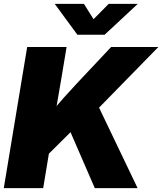

<svg xmlns="http://www.w3.org/2000/svg" viewBox="-21 -970 837 990"><path d="M167.5 -114.3 192.9 -325.7Q222.2 -363.8 249.8 -397.7Q277.3 -431.6 307.9 -466.1Q338.4 -500.5 376 -540.5L551.8 -727.5H795.4L429.2 -353L411.1 -356.4ZM-1.5 0 119.1 -727.5H322.3L296.4 -571.3L260.3 -361.8L245.6 -265.6L201.7 0ZM467.8 0 340.8 -292.5 477.1 -441.4 688.5 0ZM411.6 -950.2 461.4 -871.1 539.6 -950.2H688.5L688 -948.7L518.6 -791H377.9L262.2 -948.7V-950.2Z"/></svg>

Font: Inter 24pt Black
Style: Italic
Weight: 900
Italic angle: -9.3988°
Designer: Rasmus Andersson
Foundry: rsms
Version: Version 4.001;git-66647c0bb